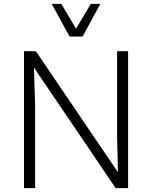

<svg xmlns="http://www.w3.org/2000/svg" viewBox="-20 -976 789 996"><path d="M104.5 0V-710.4H166L591.8 -82.5L587.4 -271V-710.4H644.5V0H580.1L156.2 -625.5L162.1 -432.1V0ZM340.8 -786.6 248 -956.1H297.9L374.5 -827.1L451.2 -956.1H500.5L408.7 -786.6Z"/></svg>

Font: Comme ExtraLight
Style: Regular
Weight: 250
Version: Version 1.000;gftools[0.9.27]